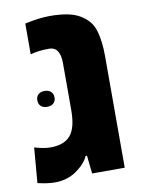

<svg xmlns="http://www.w3.org/2000/svg" viewBox="-76 -693 558 756"><g transform="rotate(-10 202.5 -315.5)"><path d="M150.4 -513.2Q107.4 -513.2 75.7 -503.9V-627Q133.3 -639.6 174.8 -639.6Q216.3 -639.6 246.6 -633.5Q276.9 -627.4 297.1 -614.7Q317.4 -602.1 330.6 -586.2Q343.8 -570.3 350.6 -546.9Q362.8 -505.9 362.8 -447.3V0H232.4L224.6 -72.3H219.2Q206.1 -42.5 169.2 -16.6Q132.3 9.3 83 9.3Q57.1 9.3 25.4 2.4L13.7 0L25.4 -140.6Q63 -129.4 89.4 -129.4Q144 -129.4 169.4 -159.4Q194.8 -189.5 194.8 -259.8V-447.3Q194.8 -513.2 150.4 -513.2ZM78.9 -344Q87.9 -352.5 104 -352.5Q120.1 -352.5 129.4 -343.8Q138.7 -335 138.7 -320.6Q138.7 -306.2 129.4 -297.6Q120.1 -289.1 104 -289.1Q87.9 -289.1 78.9 -297.6Q69.8 -306.2 69.8 -320.8Q69.8 -335.4 78.9 -344Z"/></g></svg>

Font: Open Sans Hebrew Condensed Extra Bold
Style: Regular
Weight: 800
Width: 3
Foundry: Ascender Corporation, Yanek Iontef
Version: Version 2.001;PS 002.001;hotconv 1.0.70;makeotf.lib2.5.58329